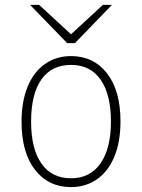

<svg xmlns="http://www.w3.org/2000/svg" viewBox="-20 -752 580 784"><path d="M68 -255Q68 -338 93 -398.5Q118 -459 164 -491Q210 -523 270 -523Q362 -523 417 -452.5Q472 -382 472 -256Q472 -173 447 -112.5Q422 -52 376 -20Q330 12 270 12Q178 12 123 -58.5Q68 -129 68 -255ZM433 -256Q433 -366 391 -426.5Q349 -487 270 -487Q191 -487 149 -427.5Q107 -368 107 -255Q107 -145 149 -84.5Q191 -24 270 -24Q348 -24 390.5 -85Q433 -146 433 -256ZM254 -576 103 -732H140L270 -612L400 -732H437L286 -576Z"/></svg>

Font: Overpass Thin
Style: Regular
Weight: 100
Designer: Delve Withrington, Thomas Jockin
Foundry: Delve Fonts
Version: Version 3.000;DELV;Overpass